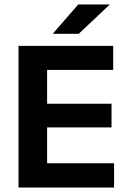

<svg xmlns="http://www.w3.org/2000/svg" viewBox="-20 -846 578 866"><path d="M63.5 0V-639H192.5V0ZM102 0V-109.5H494.5V0ZM138.5 -271.5V-378H483V-271.5ZM101.5 -530.5V-639H490.5V-530.5ZM333 -826H474V-824.5L335 -693.5H219V-695Z"/></svg>

Font: Anek Bangla SemiBold
Style: Regular
Weight: 600
Designer: Sulekha Rajkumar (Bangla), Yesha Goshar (Latin)
Foundry: Ek Type
Version: Version 1.003